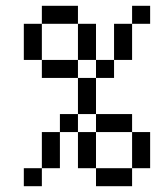

<svg xmlns="http://www.w3.org/2000/svg" viewBox="-20 -645 540 665"><path d="M500 -562.5V-625H437.5V-562.5H375Q375 -562.5 375 -437.5H312.5V-375H250Q250 -375 250 -250H187.5V-187.5H125Q125 -187.5 125 -62.5H62.5V0H125V-62.5H187.5Q187.5 -62.5 187.5 -187.5H250Q250 -187.5 250 -62.5H312.5V0H437.5V-62.5H312.5Q312.5 -62.5 312.5 -187.5H250V-250H312.5V-187.5H437.5Q437.5 -187.5 437.5 -62.5H500Q500 -62.5 500 -187.5H437.5V-250H312.5Q312.5 -250 312.5 -375H375V-437.5H437.5Q437.5 -437.5 437.5 -562.5ZM250 -375V-437.5H125V-375ZM125 -437.5Q125 -437.5 125 -562.5H62.5Q62.5 -562.5 62.5 -437.5ZM250 -437.5H312.5Q312.5 -437.5 312.5 -562.5H250Q250 -562.5 250 -437.5ZM125 -562.5H250V-625H125Z"/></svg>

Font: UnifontExMono
Style: Regular
Weight: 500
Version: Version 15.0.06